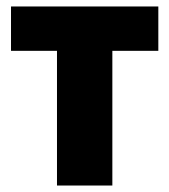

<svg xmlns="http://www.w3.org/2000/svg" viewBox="-20 -573 522 593"><path d="M156 0H327V-416H469V-553H14V-416H156Z"/></svg>

Font: Noto Sans Condensed Black
Style: Regular
Weight: 900
Width: 3
Designer: Monotype Design Team
Foundry: Monotype Imaging Inc.
Version: Version 2.013